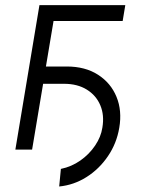

<svg xmlns="http://www.w3.org/2000/svg" viewBox="-20 -565 566 725"><path d="M453.1 -545.5 443.2 -485.8H182.2L153.4 -313.9H231.9Q301.8 -313.9 350.1 -282.8Q398.4 -251.8 419.9 -199.4Q441.4 -147 430.4 -82.7Q420.5 -23.4 387.4 25Q354.4 73.5 306.5 103.7Q258.5 133.9 203.5 139.2L209.9 72.8Q250 64.6 283.6 41Q317.1 17.4 339.1 -15.3Q361.2 -47.9 366.5 -82.7Q374.6 -130 358.8 -167.4Q343 -204.9 307.7 -226.7Q272.4 -248.6 221.6 -248.6H142.8L101.2 0H38L128.9 -545.5Z"/></svg>

Font: Inter UI Light
Style: Italic
Weight: 300
Italic angle: 9.39999°
Designer: Rasmus Andersson
Foundry: rsms
Version: 3.2;8d6f07862